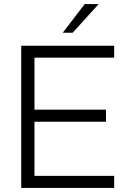

<svg xmlns="http://www.w3.org/2000/svg" viewBox="-20 -921 622 941"><path d="M539.5 0H84V-697H539.5V-638.5H149V-383.5H499.5V-324.5H149V-59H539.5ZM336 -760.5H287.5L395 -901H463.5Z"/></svg>

Font: Acari Sans Neue
Style: Regular
Weight: 400
Designer: Alfredo Marco Pradil (font), Cristiano Sobral (main changes)
Foundry: Hanken Design Co. (font), Cristiano Sobral (main changes)
Version: Version 2.459;March 19, 2022;FontCreator 14.0.0.2808 64-bit;